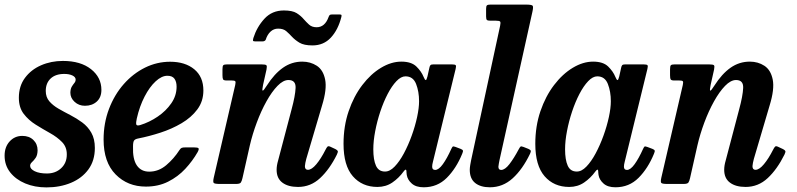

<svg xmlns="http://www.w3.org/2000/svg" viewBox="-39 -800 3464 835"><path d="M251.5 -127.5Q252 -160.5 230.8 -182.2Q209.5 -204 178.5 -221.2Q147.5 -238.5 116.2 -258Q85 -277.5 64 -305Q43 -332.5 43 -375Q43 -425.5 69.5 -461.2Q96 -497 139.5 -516Q183 -535 234.5 -535Q311.5 -535 356.8 -499.2Q402 -463.5 402 -409Q402 -376.5 381.8 -358.2Q361.5 -340 330.5 -340Q304 -340 285.5 -357Q267 -374 267 -397Q267.5 -413.5 273 -422.8Q278.5 -432 284.2 -438.8Q290 -445.5 290 -454Q290 -465 275.8 -471.8Q261.5 -478.5 240.5 -478.5Q202.5 -478.5 181.2 -458.5Q160 -438.5 160 -404.5Q160 -377.5 175.5 -359.5Q191 -341.5 215.2 -327.5Q239.5 -313.5 266.8 -299.5Q294 -285.5 318.5 -267.5Q343 -249.5 358.2 -222.8Q373.5 -196 373.5 -156.5Q373.5 -101.5 345.5 -63.2Q317.5 -25 269.8 -5Q222 15 163 15Q112 15 70.8 -2.2Q29.5 -19.5 5.2 -50.5Q-19 -81.5 -19 -123Q-19 -161 3 -185Q25 -209 58 -209Q88 -209 106.2 -191.2Q124.5 -173.5 124.5 -146Q124 -125 116 -113.5Q108 -102 100 -94.8Q92 -87.5 92 -79Q92 -65 112.2 -55.2Q132.5 -45.5 165 -45.5Q202.5 -45.5 227 -68.5Q251.5 -91.5 251.5 -127.5Z M411.5 -193Q411.5 -264.5 435 -326.2Q458.5 -388 499 -434Q539.5 -480 591.5 -505.8Q643.5 -531.5 701 -531.5Q766 -531.5 805.8 -498.8Q845.5 -466 845.5 -406.5Q845.5 -359.5 819.2 -324.2Q793 -289 750.5 -264Q708 -239 658.5 -223Q609 -207 563 -198Q549 -195.5 544.2 -189Q539.5 -182.5 539.5 -163.5Q537.5 -108 556 -80.8Q574.5 -53.5 610 -53.5Q650.5 -53.5 683.8 -81.5Q717 -109.5 741.5 -147.5Q746 -154.5 750.8 -156.8Q755.5 -159 768 -159H804.5Q821 -159 824.2 -155.2Q827.5 -151.5 820.5 -138.5Q798.5 -100 766.8 -65.8Q735 -31.5 692.2 -10Q649.5 11.5 595.5 11.5Q516 11.5 463.8 -41.5Q411.5 -94.5 411.5 -193ZM570.5 -256Q611 -268.5 647 -293Q683 -317.5 706 -350.8Q729 -384 729 -423Q729 -444.5 719.8 -457.5Q710.5 -470.5 689 -470.5Q664 -470.5 637.8 -446.2Q611.5 -422 589.8 -380Q568 -338 556 -285Q552 -267.5 553.5 -259.5Q555 -251.5 570.5 -256Z M949 -520H1097.5Q1116 -520 1119.5 -516.2Q1123 -512.5 1120 -497.5L1105 -430.5Q1100 -406.5 1103.5 -405.8Q1107 -405 1121.5 -428Q1154 -479 1191.8 -505.5Q1229.5 -532 1275.5 -532Q1311 -532 1338.8 -514Q1366.5 -496 1375 -454.2Q1383.5 -412.5 1361.5 -341L1293 -109Q1291 -102.5 1289 -91.8Q1287 -81 1287 -77.5Q1287 -61.5 1300 -61.5Q1316.5 -61.5 1336.8 -85.8Q1357 -110 1376.5 -148.5Q1381.5 -158.5 1385.2 -162.2Q1389 -166 1397.5 -162L1420 -151.5Q1428.5 -147 1430 -143Q1431.5 -139 1426 -127.5Q1394.5 -64 1353.2 -25.5Q1312 13 1257 13Q1214 13 1189 -5.8Q1164 -24.5 1164 -61.5Q1164 -80 1170.5 -102L1229 -324Q1245 -383 1246.5 -417.5Q1248 -452 1215.5 -452Q1192.5 -452 1167.8 -426.5Q1143 -401 1119.8 -359.2Q1096.5 -317.5 1077.8 -267.2Q1059 -217 1047.5 -167.5L1015.5 -25.5Q1012.5 -12 1008.2 -6Q1004 0 987 0H917.5Q894.5 0 890.5 -4.5Q886.5 -9 890.5 -27L984 -430.5Q987 -444 983.8 -447Q980.5 -450 968 -450H946.5Q934 -450 931.2 -454.8Q928.5 -459.5 928.5 -473V-498.5Q928.5 -512.5 932 -516.2Q935.5 -520 949 -520ZM1320 -602.5Q1283 -602.5 1263.5 -614.2Q1244 -626 1230.5 -640.5Q1219 -653 1206.2 -664.2Q1193.5 -675.5 1170.5 -675.5Q1151.5 -675.5 1137.5 -662.5Q1123.5 -649.5 1116.5 -627Q1112.5 -620 1103 -620H1070Q1061.5 -620 1061.2 -623.8Q1061 -627.5 1063 -635Q1078 -682.5 1111 -718.5Q1144 -754.5 1195.5 -754.5Q1232.5 -754.5 1251 -743Q1269.5 -731.5 1282 -716.5Q1292.5 -704.5 1305 -693Q1317.5 -681.5 1338 -681.5Q1374 -681.5 1390 -726Q1392 -731.5 1394.5 -734.2Q1397 -737 1404 -737H1438.5Q1445 -737 1446 -734.5Q1447 -732 1445.5 -726Q1431.5 -670.5 1400 -636.5Q1368.5 -602.5 1320 -602.5Z M1971 -131Q1945 -67.5 1904 -26.5Q1863 14.5 1803.5 14.5Q1770 14.5 1751.8 -1.8Q1733.5 -18 1730 -39Q1729 -46 1728.8 -49.8Q1728.5 -53.5 1728.5 -57Q1727 -68.5 1716.5 -54.5Q1695.5 -25.5 1667.2 -6.2Q1639 13 1602.5 13Q1536 13 1495.5 -33.5Q1455 -80 1455 -174.5Q1455 -251 1477.2 -316.2Q1499.5 -381.5 1536.5 -430Q1573.5 -478.5 1618 -505.2Q1662.5 -532 1706.5 -532Q1750 -532 1771.8 -510.8Q1793.5 -489.5 1803 -466Q1808.5 -452.5 1812.2 -451.8Q1816 -451 1820 -467.5L1828.5 -506Q1830 -513.5 1833.2 -516.8Q1836.5 -520 1846.5 -520H1925Q1940.5 -520 1943 -516.2Q1945.5 -512.5 1942.5 -500L1843.5 -95Q1840.5 -84 1840.5 -75Q1840.5 -61 1853.5 -61Q1869 -61 1887 -86Q1905 -111 1923.5 -152Q1927.5 -160.5 1930 -162.5Q1932.5 -164.5 1942 -161L1964.5 -152.5Q1973 -149 1974.2 -145.2Q1975.5 -141.5 1971 -131ZM1783.5 -359.5Q1783.5 -402 1770.5 -435Q1757.5 -468 1724.5 -468Q1705 -468 1685 -447Q1665 -426 1647 -391.5Q1629 -357 1615 -315Q1601 -273 1592.8 -230Q1584.5 -187 1584.5 -150.5Q1584.5 -105 1596 -79.5Q1607.5 -54 1635 -54Q1656 -53.5 1677.2 -75.5Q1698.5 -97.5 1717.5 -133Q1736.5 -168.5 1751.5 -210Q1766.5 -251.5 1775 -291Q1783.5 -330.5 1783.5 -359.5Z M2276.5 -749 2133.5 -104.5Q2132.5 -99.5 2130.5 -89Q2128.5 -78.5 2128.5 -75Q2128.5 -61 2140.5 -61Q2157 -61 2176.5 -86.2Q2196 -111.5 2216.5 -150Q2221.5 -159.5 2224.5 -162.2Q2227.5 -165 2237.5 -161L2259 -152.5Q2268 -148.5 2269.2 -144.5Q2270.5 -140.5 2266 -131Q2233.5 -63.5 2190.5 -24.5Q2147.5 14.5 2091.5 14.5Q2051 14.5 2027.5 -4.2Q2004 -23 2004 -61.5Q2004 -69.5 2006 -82.2Q2008 -95 2010 -104L2136 -688Q2139 -702 2136.2 -706Q2133.5 -710 2118 -710H2094Q2082 -710 2078.5 -713.2Q2075 -716.5 2075 -728.5V-761.5Q2075 -773.5 2078.8 -776.8Q2082.5 -780 2093.5 -780H2249.5Q2274.5 -780 2277.8 -774.5Q2281 -769 2276.5 -749Z M2805 -131Q2779 -67.5 2738 -26.5Q2697 14.5 2637.5 14.5Q2604 14.5 2585.8 -1.8Q2567.5 -18 2564 -39Q2563 -46 2562.8 -49.8Q2562.5 -53.5 2562.5 -57Q2561 -68.5 2550.5 -54.5Q2529.5 -25.5 2501.2 -6.2Q2473 13 2436.5 13Q2370 13 2329.5 -33.5Q2289 -80 2289 -174.5Q2289 -251 2311.2 -316.2Q2333.5 -381.5 2370.5 -430Q2407.5 -478.5 2452 -505.2Q2496.5 -532 2540.5 -532Q2584 -532 2605.8 -510.8Q2627.5 -489.5 2637 -466Q2642.5 -452.5 2646.2 -451.8Q2650 -451 2654 -467.5L2662.5 -506Q2664 -513.5 2667.2 -516.8Q2670.5 -520 2680.5 -520H2759Q2774.5 -520 2777 -516.2Q2779.5 -512.5 2776.5 -500L2677.5 -95Q2674.5 -84 2674.5 -75Q2674.5 -61 2687.5 -61Q2703 -61 2721 -86Q2739 -111 2757.5 -152Q2761.5 -160.5 2764 -162.5Q2766.5 -164.5 2776 -161L2798.5 -152.5Q2807 -149 2808.2 -145.2Q2809.5 -141.5 2805 -131ZM2617.5 -359.5Q2617.5 -402 2604.5 -435Q2591.5 -468 2558.5 -468Q2539 -468 2519 -447Q2499 -426 2481 -391.5Q2463 -357 2449 -315Q2435 -273 2426.8 -230Q2418.5 -187 2418.5 -150.5Q2418.5 -105 2430 -79.5Q2441.5 -54 2469 -54Q2490 -53.5 2511.2 -75.5Q2532.5 -97.5 2551.5 -133Q2570.5 -168.5 2585.5 -210Q2600.5 -251.5 2609 -291Q2617.5 -330.5 2617.5 -359.5Z M2895.5 -520H3044Q3062.5 -520 3066 -516.2Q3069.5 -512.5 3066.5 -497.5L3051.5 -430.5Q3046.5 -406.5 3050 -405.8Q3053.5 -405 3068 -428Q3100.5 -479 3138.2 -505.5Q3176 -532 3222 -532Q3257.5 -532 3285.2 -514Q3313 -496 3321.5 -454.2Q3330 -412.5 3308 -341L3239.5 -109Q3237.5 -102.5 3235.5 -91.8Q3233.5 -81 3233.5 -77.5Q3233.5 -61.5 3246.5 -61.5Q3263 -61.5 3283.2 -85.8Q3303.5 -110 3323 -148.5Q3328 -158.5 3331.8 -162.2Q3335.5 -166 3344 -162L3366.5 -151.5Q3375 -147 3376.5 -143Q3378 -139 3372.5 -127.5Q3341 -64 3299.8 -25.5Q3258.5 13 3203.5 13Q3160.5 13 3135.5 -5.8Q3110.5 -24.5 3110.5 -61.5Q3110.5 -80 3117 -102L3175.5 -324Q3191.5 -383 3193 -417.5Q3194.5 -452 3162 -452Q3139 -452 3114.2 -426.5Q3089.5 -401 3066.2 -359.2Q3043 -317.5 3024.2 -267.2Q3005.5 -217 2994 -167.5L2962 -25.5Q2959 -12 2954.8 -6Q2950.5 0 2933.5 0H2864Q2841 0 2837 -4.5Q2833 -9 2837 -27L2930.5 -430.5Q2933.5 -444 2930.2 -447Q2927 -450 2914.5 -450H2893Q2880.5 -450 2877.8 -454.8Q2875 -459.5 2875 -473V-498.5Q2875 -512.5 2878.5 -516.2Q2882 -520 2895.5 -520Z"/></svg>

Font: Besley* Narrow Semi
Style: Italic
Weight: 600
Width: 4
Italic angle: -13°
Designer: Owen Earl
Foundry: indestructible type*
Version: Version 3.000; ttfautohint (v1.8.3)